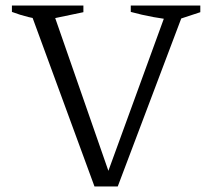

<svg xmlns="http://www.w3.org/2000/svg" viewBox="-20 -673 766 693"><path d="M321 0 85 -643H167L379 -34H363L585 -643H648L405 0ZM142 -600Q113 -604 82.5 -611.5Q52 -619 23 -630V-653H281V-629ZM615 -600Q574 -604 533 -611.5Q492 -619 452 -630V-653H703V-629Z"/></svg>

Font: Piazzolla Thin Light
Style: Regular
Weight: 300
Version: Version 2.005